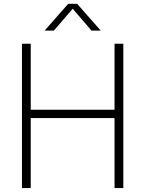

<svg xmlns="http://www.w3.org/2000/svg" viewBox="-20 -964 744 984"><path d="M92.5 0V-740H137.5V-401.5H567V-740H612V0H567V-359H137.5V0ZM208.5 -807 329.5 -944.5H375.5L496.5 -807H449L345.5 -927.5H359.5L256 -807Z"/></svg>

Font: Encode Sans Condensed Thin ExtraLight
Style: Regular
Weight: 250
Version: Version 3.002